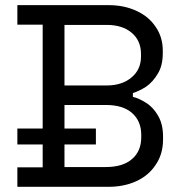

<svg xmlns="http://www.w3.org/2000/svg" viewBox="-20 -720 701 740"><path d="M46.9 0Q46.9 -18.6 46.9 -75.2Q71.3 -75.2 144.5 -75.2Q144.5 -212.9 144.5 -625Q120.1 -625 46.9 -625Q46.9 -643.6 46.9 -700.2Q134.8 -700.2 398.4 -700.2Q459 -700.2 506.8 -677.7Q553.7 -656.2 580.1 -616.2Q607.4 -577.1 607.4 -524.4Q607.4 -521.5 607.4 -515.6Q607.4 -466.8 587.9 -435.5Q569.3 -404.3 543 -385.7Q516.6 -369.1 492.2 -361.3Q492.2 -356.4 492.2 -346.7Q516.6 -340.8 543.9 -323.2Q571.3 -305.7 588.9 -274.4Q608.4 -242.2 608.4 -193.4Q608.4 -189.5 608.4 -182.6Q608.4 -126 580.1 -85Q552.7 -43 504.9 -21.5Q458 0 397.5 0Q280.3 0 46.9 0ZM228.5 -76.2Q268.6 -76.2 387.7 -76.2Q454.1 -76.2 489.3 -107.4Q524.4 -137.7 524.4 -191.4Q524.4 -194.3 524.4 -200.2Q524.4 -252.9 489.3 -284.2Q454.1 -315.4 387.7 -315.4Q335 -315.4 228.5 -315.4Q228.5 -254.9 228.5 -76.2ZM228.5 -390.6Q269.5 -390.6 390.6 -390.6Q451.2 -390.6 487.3 -421.9Q523.4 -452.1 523.4 -502Q523.4 -504.9 523.4 -511.7Q523.4 -563.5 487.3 -593.8Q452.1 -624 390.6 -624Q336.9 -624 228.5 -624Q228.5 -565.4 228.5 -390.6ZM46.9 -163.1Q46.9 -178.7 46.9 -224.6Q123 -224.6 349.6 -224.6Q349.6 -210 349.6 -163.1Q274.4 -163.1 46.9 -163.1Z"/></svg>

Font: Kadena Space Grotesk
Style: Regular
Weight: 400
Designer: Florian Karsten
Version: Version 2.000